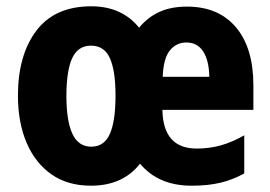

<svg xmlns="http://www.w3.org/2000/svg" viewBox="-20 -580 859 610"><path d="M574 -559Q674 -559 729.5 -493.5Q785 -428 785 -309V-231H496Q498 -108 605 -108Q645 -108 681 -118Q717 -128 756 -150V-29Q720 -9 680.5 0.5Q641 10 589 10Q483 10 425 -60Q370 10 269 10Q195 10 143.5 -26Q92 -62 64.5 -126.5Q37 -191 37 -276Q37 -405 95.5 -482.5Q154 -560 270 -560Q367 -560 422 -492Q449 -525 486 -542Q523 -559 574 -559ZM572 -445Q540 -445 519.5 -419.5Q499 -394 497 -336H645Q644 -388 625.5 -416.5Q607 -445 572 -445ZM269 -435Q228 -435 209.5 -395.5Q191 -356 191 -275Q191 -196 210 -155Q229 -114 270 -114Q311 -114 329 -154.5Q347 -195 347 -276Q347 -356 329 -395.5Q311 -435 269 -435Z"/></svg>

Font: Noto Sans Myanmar Condensed ExtraBold
Style: Regular
Weight: 800
Width: 3
Designer: Monotype Design Team
Foundry: Monotype Imaging Inc.
Version: Version 2.107; ttfautohint (v1.8.4.7-5d5b)